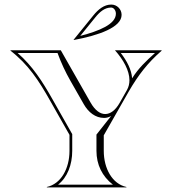

<svg xmlns="http://www.w3.org/2000/svg" viewBox="-20 -820 750 840"><path d="M303 -645C412.9 -665.5 512 -700.5 512 -755C512 -779.8 491.8 -800 467 -800C435.1 -800 409.8 -779 387.7 -751.7L302 -646ZM331.1 -662.9 397 -744.1C416.5 -768.1 438.2 -787 466 -787C477.6 -787 487 -774.9 487 -760C487 -713.6 412.2 -684 331.1 -662.9ZM284 -160C284 -82.9 247.1 -15.6 185 -2V0H533V-2C470.9 -15.6 434 -82.9 434 -160V-228L544 -421C584.5 -490.8 626.2 -545.3 687 -598V-600H483C520.1 -558.2 546.3 -511 546.3 -469C546.3 -453.8 542.9 -439.3 535.3 -426L503.3 -369.6C485.4 -338.1 463.1 -321.1 440.3 -321.1C418.4 -321.1 396.2 -336.7 377 -370L246 -600H26V-598C103.4 -538.7 150.3 -466.5 199 -380L284 -230ZM658 -588C618.8 -552.7 585.8 -521.7 558 -477.4C555.4 -514.7 535.6 -552.8 508.5 -588ZM231.7 -588C248.2 -543.6 265 -507.1 288.4 -466L346.6 -364C366.9 -328.5 397.6 -304.1 435.3 -304.1C446.6 -304.1 456.2 -307.1 466.3 -312.6L402 -231.2V-160C402 -100 426.8 -48.7 474.1 -12H233.9C274.9 -43.8 296 -99.6 296 -160V-233.2L209.5 -385.9C165.7 -463.6 121.8 -531.8 57.2 -588Z"/></svg>

Font: Sortefax
Style: Medium
Weight: 500
Designer: gluk
Foundry: gluk
Version: Version 0.261